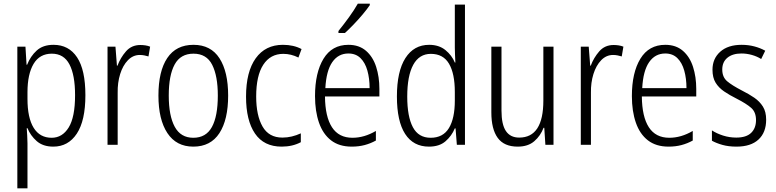

<svg xmlns="http://www.w3.org/2000/svg" viewBox="-20 -785 4210 1041"><path d="M270 -542Q353 -542 398 -474Q443 -406 443 -269Q443 -131 396.5 -60.5Q350 10 269 10Q213 10 179 -20Q145 -50 129 -90H125Q126 -72 127.5 -50.5Q129 -29 129 -8V236H74V-532H118L124 -434H127Q145 -480 179 -511Q213 -542 270 -542ZM261 -494Q195 -494 162 -438.5Q129 -383 129 -285V-249Q129 -146 162.5 -92Q196 -38 260 -38Q318 -38 352.5 -94Q387 -150 387 -269Q387 -378 356.5 -436Q326 -494 261 -494Z M741 -541Q754 -541 768 -539Q782 -537 794 -532L785 -479Q775 -482 763 -484.5Q751 -487 738 -487Q701 -487 673.5 -458.5Q646 -430 631.5 -383.5Q617 -337 618 -282V0H563V-532H606L614 -429H617Q633 -472 663 -506.5Q693 -541 741 -541Z M1217 -267Q1217 -136 1169.5 -63Q1122 10 1028 10Q936 10 887.5 -63.5Q839 -137 839 -267Q839 -399 887 -470.5Q935 -542 1029 -542Q1123 -542 1170 -469Q1217 -396 1217 -267ZM895 -267Q895 -157 927.5 -97.5Q960 -38 1028 -38Q1097 -38 1129 -96.5Q1161 -155 1161 -267Q1161 -373 1130.5 -433.5Q1100 -494 1029 -494Q959 -494 927 -435.5Q895 -377 895 -267Z M1507 10Q1411 10 1362.5 -61Q1314 -132 1314 -261Q1314 -396 1366.5 -469Q1419 -542 1514 -542Q1572 -542 1615 -519L1598 -473Q1558 -493 1516 -493Q1446 -493 1407.5 -434Q1369 -375 1369 -262Q1369 -159 1403.5 -99Q1438 -39 1511 -39Q1537 -39 1562 -45Q1587 -51 1611 -62V-14Q1566 10 1507 10Z M1869 -542Q1927 -542 1964.5 -509.5Q2002 -477 2019.5 -422.5Q2037 -368 2037 -303V-262H1742Q1743 -152 1780 -95Q1817 -38 1891 -38Q1955 -38 2018 -75V-23Q1989 -7 1957 1.5Q1925 10 1887 10Q1819 10 1775 -24Q1731 -58 1709.5 -120Q1688 -182 1688 -264Q1688 -391 1734 -466.5Q1780 -542 1869 -542ZM1869 -495Q1814 -495 1781.5 -448Q1749 -401 1744 -307H1984Q1984 -359 1972 -402Q1960 -445 1934.5 -470Q1909 -495 1869 -495ZM1985 -757Q1970 -735 1946.5 -707Q1923 -679 1897 -652Q1871 -625 1850 -606H1815V-617Q1845 -654 1872.5 -692Q1900 -730 1920 -765H1985Z M2306 10Q2221 10 2176.5 -59Q2132 -128 2132 -262Q2132 -398 2178 -470Q2224 -542 2307 -542Q2360 -542 2395 -513.5Q2430 -485 2446 -446H2449Q2448 -468 2447 -488.5Q2446 -509 2446 -527V-760H2501V0H2457L2450 -89H2446Q2429 -48 2395.5 -19Q2362 10 2306 10ZM2315 -38Q2382 -38 2414 -90.5Q2446 -143 2446 -240V-286Q2446 -386 2414.5 -439.5Q2383 -493 2316 -493Q2253 -493 2220.5 -433.5Q2188 -374 2188 -261Q2188 -153 2218.5 -95.5Q2249 -38 2315 -38Z M2981 -532V0H2937L2931 -92H2927Q2911 -49 2877 -19.5Q2843 10 2787 10Q2713 10 2678.5 -37.5Q2644 -85 2644 -176V-532H2699V-186Q2699 -110 2723 -74.5Q2747 -39 2795 -39Q2926 -39 2926 -240V-532Z M3307 -541Q3320 -541 3334 -539Q3348 -537 3360 -532L3351 -479Q3341 -482 3329 -484.5Q3317 -487 3304 -487Q3267 -487 3239.5 -458.5Q3212 -430 3197.5 -383.5Q3183 -337 3184 -282V0H3129V-532H3172L3180 -429H3183Q3199 -472 3229 -506.5Q3259 -541 3307 -541Z M3587 -542Q3645 -542 3682.5 -509.5Q3720 -477 3737.5 -422.5Q3755 -368 3755 -303V-262H3460Q3461 -152 3498 -95Q3535 -38 3609 -38Q3673 -38 3736 -75V-23Q3707 -7 3675 1.5Q3643 10 3605 10Q3537 10 3493 -24Q3449 -58 3427.5 -120Q3406 -182 3406 -264Q3406 -391 3452 -466.5Q3498 -542 3587 -542ZM3587 -495Q3532 -495 3499.5 -448Q3467 -401 3462 -307H3702Q3702 -359 3690 -402Q3678 -445 3652.5 -470Q3627 -495 3587 -495Z M4134 -136Q4134 -67 4092.5 -28.5Q4051 10 3973 10Q3930 10 3896.5 0.5Q3863 -9 3840 -22V-78Q3866 -61 3900.5 -50Q3935 -39 3972 -39Q4026 -39 4052.5 -64.5Q4079 -90 4079 -134Q4079 -177 4053 -200Q4027 -223 3974 -250Q3936 -269 3906.5 -289Q3877 -309 3860 -336.5Q3843 -364 3843 -407Q3843 -467 3885 -504.5Q3927 -542 4001 -542Q4037 -542 4069.5 -533.5Q4102 -525 4129 -510L4107 -465Q4085 -479 4057 -487Q4029 -495 4000 -495Q3952 -495 3924 -472Q3896 -449 3896 -408Q3896 -367 3922.5 -344.5Q3949 -322 4003 -294Q4041 -275 4070 -255Q4099 -235 4116.5 -207Q4134 -179 4134 -136Z"/></svg>

Font: Noto Sans Telugu Condensed Light
Style: Regular
Weight: 300
Width: 3
Designer: Jelle Bosma - Monotype Design Team
Foundry: Monotype Imaging Inc.
Version: Version 2.005; ttfautohint (v1.8.4.7-5d5b)